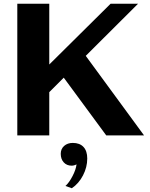

<svg xmlns="http://www.w3.org/2000/svg" viewBox="-20 -720 795 1021"><path d="M319 -307 242 -230V0H72V-700H242V-377L568 -700H714L436 -423L746 0H545ZM328 269Q348 251 366 216Q384 181 387 154Q374 161 361 161Q335 161 319 143.5Q303 126 303 98Q303 72 321 56Q339 40 367 40Q404 40 424 61.5Q444 83 444 123Q444 169 421.5 212.5Q399 256 362 281Z"/></svg>

Font: Fahkwang
Style: Bold
Weight: 700
Designer: Suppakit Chalermlarp | Katatrad Co.,Ltd.
Foundry: Cadson Demak Co.,Ltd.
Version: Version 1.000; ttfautohint (v1.6)